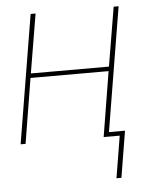

<svg xmlns="http://www.w3.org/2000/svg" viewBox="-51 -562 602 774"><g transform="rotate(-5 250.0 -175.0)"><path d="M389 170 417 0H352L395 -263H79L36 0H16L102 -520H122L82 -281H398L438 -520H458L375 -18H440L409 170Z"/></g></svg>

Font: Iosevka Thin
Style: Italic
Weight: 100
Italic angle: -9°
Monospace: yes
Designer: Belleve Invis
Foundry: Belleve Invis
Version: Version 32.5.0; ttfautohint (v1.8.4)